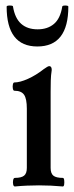

<svg xmlns="http://www.w3.org/2000/svg" viewBox="-20 -670 267 694"><path d="M34 4Q29 4 27.5 -3.5Q26 -11 27.5 -19Q29 -27 34 -27Q57 -27 67 -35Q77 -43 77 -63V-277Q77 -313 67 -327.5Q57 -342 32 -342Q28 -342 26.5 -349.5Q25 -357 26.5 -364.5Q28 -372 32 -372Q52 -372 81 -385Q110 -398 138 -420Q153 -431 158 -431Q167 -431 167 -417Q164 -398 163.5 -378.5Q163 -359 163 -339V-63Q163 -43 173 -35Q183 -27 207 -27Q211 -27 212 -19Q213 -11 212 -3.5Q211 4 207 4Q185 2 163.5 1Q142 0 121 0Q99 0 77 1Q55 2 34 4ZM115 -502Q4 -502 4 -646Q4 -650 15 -650Q28 -650 27 -646Q34 -604 56.5 -584Q79 -564 116 -564Q152 -564 175 -583.5Q198 -603 205 -646Q205 -650 216 -650Q227 -650 227 -646Q227 -502 115 -502Z"/></svg>

Font: Junicode Two Beta Condensed Medium
Style: Regular
Weight: 500
Width: 3
Designer: Peter S. Baker
Foundry: Briery Creek Software
Version: Version 1.053; ttfautohint (v1.8.4)